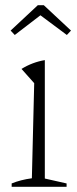

<svg xmlns="http://www.w3.org/2000/svg" viewBox="-20 -721 296 741"><path d="M25 0V-13Q42 -20 61.5 -25Q81 -30 103 -33L112 -400L63 -455Q105 -481 153 -489V-32L237 -13V0ZM149 -701 254 -603 238 -586 136 -662 37 -586 21 -603 126 -701Z"/></svg>

Font: Piazzolla ExtraLight
Style: Regular
Weight: 200
Designer: Juan Pablo del Peral
Foundry: Huerta Tipografica
Version: Version 1.330